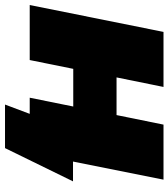

<svg xmlns="http://www.w3.org/2000/svg" viewBox="26 -616 688 785"><g transform="rotate(90 370.5 -223.0)"><path d="M719 -177 583 101H405L443 0H377L413 -178H259L223 0H-2L108 -547H333L294 -355H448L487 -547H712L638 -177Z"/></g></svg>

Font: Montserrat Alternates Black
Style: Italic
Weight: 900
Italic angle: -11.3°
Designer: Julieta Ulanovsky
Foundry: Julieta Ulanovsky
Version: Version 7.200